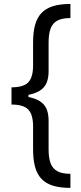

<svg xmlns="http://www.w3.org/2000/svg" viewBox="-20 -781 402 949"><path d="M36.9 -305.4V-349.4Q96.2 -349.4 119.9 -374.3Q143.5 -399.1 143.5 -457.4V-571Q143.5 -620 152.9 -655.9Q162.3 -691.8 183.6 -715.2Q204.9 -738.6 240.4 -750Q275.9 -761.4 328.1 -761.4V-691.8Q286.9 -691.8 263.3 -679Q239.7 -666.2 229.9 -639.4Q220.2 -612.6 220.2 -571V-429Q220.2 -401.3 212.9 -378.6Q205.6 -355.8 186.1 -339.5Q166.5 -323.2 130.5 -314.3Q94.5 -305.4 36.9 -305.4ZM328.1 147.7Q275.9 147.7 240.4 136.4Q204.9 125 183.6 101.6Q162.3 78.1 152.9 42.3Q143.5 6.4 143.5 -42.6V-156.2Q143.5 -214.5 119.9 -239.3Q96.2 -264.2 36.9 -264.2V-308.2Q94.5 -308.2 130.5 -299.4Q166.5 -290.5 186.1 -274.1Q205.6 -257.8 212.9 -235.1Q220.2 -212.4 220.2 -184.7V-42.6Q220.2 -1.1 229.9 25.6Q239.7 52.2 263.3 65.2Q286.9 78.1 328.1 78.1ZM36.9 -264.2V-349.4H120.7V-264.2Z"/></svg>

Font: InterMG
Style: Regular
Weight: 400
Designer: Rasmus Andersson
Foundry: rsms
Version: Version 3.019;December 26, 2023;FontCreator 15.0.0.2955 64-b